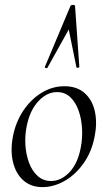

<svg xmlns="http://www.w3.org/2000/svg" viewBox="-20 -752 438 786"><path d="M154 14Q106.2 14 75.3 -13.8Q44.4 -41.6 33.2 -88.6Q22 -135.6 32.8 -193Q44 -251.6 74.8 -298.1Q105.6 -344.6 149.6 -371.8Q193.6 -399 243.4 -399Q295.4 -399 326.8 -370.7Q358.2 -342.4 368.4 -295.5Q378.6 -248.6 367.4 -193Q355.2 -129.8 321.7 -82.9Q288.2 -36 243.8 -11Q199.4 14 154 14ZM188.8 -11Q230.4 -11 264.7 -47.3Q299 -83.6 310.8 -149Q318 -186 315.9 -225.3Q313.8 -264.6 302 -298.6Q290.2 -332.6 268.2 -353.8Q246.2 -375 213.6 -375Q172 -375 137.2 -337.8Q102.4 -300.6 89.4 -236Q81.4 -197.4 84 -158Q86.6 -118.6 99.1 -85.2Q111.6 -51.8 134.4 -31.4Q157.2 -11 188.8 -11ZM287.2 -727 304.8 -478Q304.8 -475 298.9 -474.5Q293 -474 292.8 -477L261.4 -631.2L173.8 -474Q172.6 -472 167.6 -473.5Q162.6 -475 163.6 -478L268.2 -727Q270.4 -732 278.8 -732Q287.2 -732 287.2 -727Z"/></svg>

Font: Cormorant Infant Light
Style: Italic
Weight: 300
Italic angle: -10°
Designer: Christian Thalmann (Catharsis Fonts)
Foundry: Catharsis Fonts
Version: Version 4.001